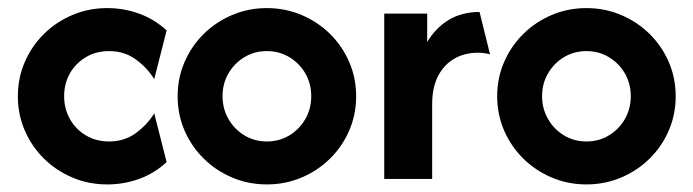

<svg xmlns="http://www.w3.org/2000/svg" viewBox="-20 -451 1748 484"><path d="M250 13.9Q203.5 13.9 162.5 -3.5Q121.5 -20.8 90.6 -51.4Q59.7 -81.9 42.4 -122.2Q25 -162.5 25 -208.3Q25 -254.2 42.4 -294.4Q59.7 -334.7 90.6 -365.3Q121.5 -395.8 162.5 -413.2Q203.5 -430.6 250 -430.6Q293.1 -430.6 331.6 -416.3Q370.1 -402.1 400 -374.3L368.8 -251.4Q351.4 -279.9 322.6 -301Q293.8 -322.2 254.9 -322.2Q222.2 -322.2 196.5 -306.9Q170.8 -291.7 156.2 -266Q141.7 -240.3 141.7 -208.3Q141.7 -177.1 156.2 -151Q170.8 -125 196.5 -109.7Q222.2 -94.4 254.9 -94.4Q293.8 -94.4 322.6 -115.6Q351.4 -136.8 368.8 -165.3L400 -42.4Q370.1 -14.6 331.6 -0.3Q293.1 13.9 250 13.9Z M652.8 13.9Q606.2 13.9 565.3 -3.5Q524.3 -20.8 493.4 -51.4Q462.5 -81.9 445.1 -122.2Q427.8 -162.5 427.8 -208.3Q427.8 -254.2 445.1 -294.4Q462.5 -334.7 493.4 -365.3Q524.3 -395.8 565.3 -413.2Q606.2 -430.6 652.8 -430.6Q699.3 -430.6 740.3 -413.2Q781.2 -395.8 812.2 -365.3Q843.1 -334.7 860.4 -294.4Q877.8 -254.2 877.8 -208.3Q877.8 -162.5 860.4 -122.2Q843.1 -81.9 812.2 -51.4Q781.2 -20.8 740.3 -3.5Q699.3 13.9 652.8 13.9ZM652.8 -94.4Q684 -94.4 709.4 -109.7Q734.7 -125 749.7 -151Q764.6 -177.1 764.6 -208.3Q764.6 -240.3 749.7 -266Q734.7 -291.7 709.4 -306.9Q684 -322.2 652.8 -322.2Q621.5 -322.2 596.2 -306.9Q570.8 -291.7 555.9 -266Q541 -240.3 541 -208.3Q541 -177.1 555.9 -151Q570.8 -125 596.2 -109.7Q621.5 -94.4 652.8 -94.4Z M948.6 0V-416.7H1056.9V-345.1Q1078.5 -381.2 1111.5 -401Q1144.4 -420.8 1188.9 -420.8L1215.3 -313.9Q1208.3 -316 1200.7 -317Q1193.1 -318.1 1185.4 -318.1Q1150.7 -318.1 1124.7 -302.8Q1098.6 -287.5 1084 -258.7Q1069.4 -229.9 1069.4 -188.2V0Z M1458.3 13.9Q1411.8 13.9 1370.8 -3.5Q1329.9 -20.8 1299 -51.4Q1268.1 -81.9 1250.7 -122.2Q1233.3 -162.5 1233.3 -208.3Q1233.3 -254.2 1250.7 -294.4Q1268.1 -334.7 1299 -365.3Q1329.9 -395.8 1370.8 -413.2Q1411.8 -430.6 1458.3 -430.6Q1504.9 -430.6 1545.8 -413.2Q1586.8 -395.8 1617.7 -365.3Q1648.6 -334.7 1666 -294.4Q1683.3 -254.2 1683.3 -208.3Q1683.3 -162.5 1666 -122.2Q1648.6 -81.9 1617.7 -51.4Q1586.8 -20.8 1545.8 -3.5Q1504.9 13.9 1458.3 13.9ZM1458.3 -94.4Q1489.6 -94.4 1514.9 -109.7Q1540.3 -125 1555.2 -151Q1570.1 -177.1 1570.1 -208.3Q1570.1 -240.3 1555.2 -266Q1540.3 -291.7 1514.9 -306.9Q1489.6 -322.2 1458.3 -322.2Q1427.1 -322.2 1401.7 -306.9Q1376.4 -291.7 1361.5 -266Q1346.5 -240.3 1346.5 -208.3Q1346.5 -177.1 1361.5 -151Q1376.4 -125 1401.7 -109.7Q1427.1 -94.4 1458.3 -94.4Z"/></svg>

Font: Afacad Flux
Style: Bold
Weight: 700
Designer: Kristian Moeller
Foundry: Dicotype
Version: Version 1.100